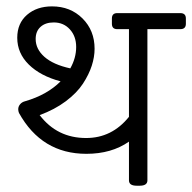

<svg xmlns="http://www.w3.org/2000/svg" viewBox="-20 -591 612 611"><path d="M553.7 -549.3Q571.5 -549.3 571.5 -532.3V-515.3Q571.5 -498.2 553.7 -498.2H449.1V-17Q449.1 0 424.5 0H415Q390.4 0 390.4 -17V-140.3Q334.9 -101.5 254.9 -101.5Q112.6 -101.5 40.4 -231.5Q38 -237.4 38 -243.4Q38 -252.1 44 -259.2Q49.9 -266.3 59.5 -268.7Q129.6 -288.9 172.8 -332.1Q108.6 -349.2 71.7 -385.5Q34.9 -421.7 34.9 -470.9Q34.9 -516.8 66 -543.8Q97.1 -570.7 145.5 -570.7Q204.1 -570.7 242.6 -532.3Q281 -493.9 281 -436Q281 -409.8 272.1 -382.1Q263.2 -354.3 244 -324.8Q224.7 -295.3 189.3 -268.7Q153.8 -242.2 106.2 -224.7Q161.7 -151.8 254.1 -151.8Q336.1 -151.8 390.4 -219.2V-498.2H353.2Q336.1 -498.2 336.1 -515.3V-532.3Q336.1 -549.3 353.2 -549.3ZM93.5 -466.9Q93.5 -434.8 121.5 -410Q149.4 -385.3 203.7 -373.4Q222.4 -406.7 222.4 -441.5Q222.4 -475.6 202.3 -497.6Q182.3 -519.6 151 -519.6Q124.5 -519.6 109 -505.5Q93.5 -491.5 93.5 -466.9Z"/></svg>

Font: Jaldi
Style: Regular
Weight: 400
Designer: Pablo Cosgaya and Nicolas Silva
Foundry: Omnibus-Type
Version: Version 1.001;PS 001.001;hotconv 1.0.70;makeotf.lib2.5.58329